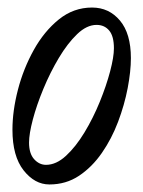

<svg xmlns="http://www.w3.org/2000/svg" viewBox="-20 -470 380 509"><path d="M111 19Q72 19 42.5 -18.5Q13 -56 13 -126Q13 -176 27.5 -232Q42 -288 69.5 -337.5Q97 -387 136 -418.5Q175 -450 224 -450Q269 -450 298 -415.5Q327 -381 327 -316Q327 -281 318.5 -236.5Q310 -192 293 -147Q276 -102 250 -64.5Q224 -27 189.5 -4Q155 19 111 19ZM102 -33Q129 -33 155 -57Q181 -81 204 -119Q227 -157 244.5 -200Q262 -243 272 -281Q282 -319 282 -342Q282 -374 269.5 -389Q257 -404 236 -404Q210 -404 184.5 -379.5Q159 -355 136 -316.5Q113 -278 95 -234.5Q77 -191 67 -153Q57 -115 57 -92Q57 -63 70.5 -48Q84 -33 102 -33Z"/></svg>

Font: Sedan
Style: Italic
Weight: 400
Italic angle: -13.8°
Designer: Sebastian Salazar
Foundry: Sebastian Salazar
Version: Version 1.100; ttfautohint (v1.8.4.7-5d5b)